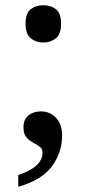

<svg xmlns="http://www.w3.org/2000/svg" viewBox="-20 -562 331 736"><path d="M146 -399Q118 -399 98 -415Q78 -431 78 -471Q78 -512 98 -527Q118 -542 146 -542Q174 -542 194 -527Q214 -512 214 -471Q214 -431 194 -415Q174 -399 146 -399ZM50 109Q143 78 143 23Q143 8 132 0Q121 -8 106.5 -15.5Q92 -23 81 -36Q70 -49 70 -74Q70 -104 89 -119.5Q108 -135 137 -135Q171 -135 194.5 -110.5Q218 -86 218 -42Q218 22 179.5 75Q141 128 50 154Z"/></svg>

Font: Noto Serif Hentaigana Medium
Style: Regular
Weight: 500
Designer: Kazuhiro Yamada
Foundry: nipponia
Version: Version 1.000; ttfautohint (v1.8.4.7-5d5b)